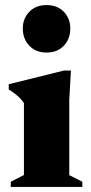

<svg xmlns="http://www.w3.org/2000/svg" viewBox="-20 -738 359 758"><path d="M163.5 -530.5Q121.5 -530.5 95.8 -557.5Q70 -584.5 70 -625.5Q70 -665 95.8 -691.5Q121.5 -718 163.5 -718Q206.5 -718 232 -691.5Q257.5 -665 257.5 -625.5Q257.5 -584.5 232 -557.5Q206.5 -530.5 163.5 -530.5ZM260 -459.5 253.5 -344V-46.5L305 -20.5V0H22.5V-20.5L74.5 -47V-331Q67 -342 58 -351.2Q49 -360.5 38.2 -368.5Q27.5 -376.5 14.5 -384.5V-405.5L232.5 -459.5Z"/></svg>

Font: Newsreader 24pt ExtraBold
Style: Regular
Weight: 800
Designer: Hugues Gentile
Foundry: Production Type
Version: Version 1.003